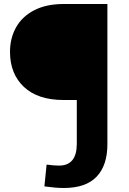

<svg xmlns="http://www.w3.org/2000/svg" viewBox="-20 -700 644 960"><path d="M517 21Q517 127 463 183.5Q409 240 299 240Q260 240 202 232L213 123Q250 128 275 128Q364 128 364 19V-200H298Q169 -200 99.5 -265.5Q30 -331 30 -441Q30 -509 60.5 -563.5Q91 -618 151.5 -649Q212 -680 298 -680H517Z"/></svg>

Font: Martel Sans ExtraBold
Style: Regular
Weight: 800
Designer: Dan Reynolds and Mathieu Réguer
Foundry: Dan Reynolds and Mathieu Réguer
Version: Version 1.002; ttfautohint (v1.1) -l 5 -r 5 -G 72 -x 0 -D la